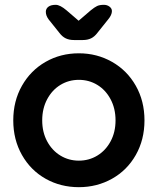

<svg xmlns="http://www.w3.org/2000/svg" viewBox="-20 -766 654 796"><path d="M307 10Q231 10 169 -25Q107 -60 71 -123.5Q35 -187 35 -267Q35 -347 71 -410.5Q107 -474 169 -509.5Q231 -545 307 -545Q382 -545 444.5 -509.5Q507 -474 543 -410.5Q579 -347 579 -267Q579 -187 543 -123.5Q507 -60 444.5 -25Q382 10 307 10ZM307 -435Q265 -435 230.5 -414Q196 -393 175.5 -354.5Q155 -316 155 -267Q155 -218 175.5 -180Q196 -142 230.5 -121Q265 -100 307 -100Q349 -100 383.5 -121Q418 -142 438.5 -180Q459 -218 459 -267Q459 -316 438.5 -354.5Q418 -393 383.5 -414Q349 -435 307 -435ZM444 -720Q444 -704 428 -685L384 -630Q372 -614 357.5 -607Q343 -600 323 -600H287Q267 -600 252.5 -607Q238 -614 226 -630L182 -685Q170 -701 170 -717Q170 -730 180.5 -738Q191 -746 211 -746Q229 -746 256 -723L306 -680L356 -723Q372 -736 382.5 -741Q393 -746 411 -746Q424 -746 434 -738.5Q444 -731 444 -720Z"/></svg>

Font: Quicksand
Style: Bold
Weight: 700
Version: Version 3.000